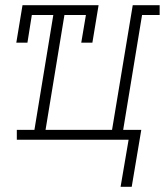

<svg xmlns="http://www.w3.org/2000/svg" viewBox="-20 -540 640 742"><path d="M446 182 477 0H45V-38H113L186 -482H103L86 -375H43L67 -520H361L337 -375H294L312 -482H229L156 -38H413L493 -520H597V-482H529L456 -38H526L489 182Z"/></svg>

Font: Iosevka Etoile XLtObl
Style: Regular
Weight: 200
Italic angle: -9°
Designer: Belleve Invis
Foundry: Belleve Invis
Version: Version 15.5.2; ttfautohint (v1.8.4)